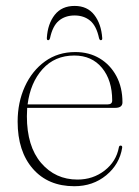

<svg xmlns="http://www.w3.org/2000/svg" viewBox="-20 -634 482 664"><path d="M403.5 -280Q403.5 -261 378.5 -261H74Q73 -247 73 -232Q73 -128 122.2 -70.5Q171.5 -13 248 -13Q301.5 -13 341.8 -44.2Q382 -75.5 391 -124Q392 -130.5 397 -130.5Q403.5 -130.5 402.5 -123Q393.5 -66 347.5 -28Q301.5 10 237 10Q146.5 10 93.8 -50.2Q41 -110.5 41 -213.5Q41 -280 66 -334.8Q91 -389.5 135.8 -421.8Q180.5 -454 240.5 -454Q288 -454 324.8 -432Q361.5 -410 382.5 -370.8Q403.5 -331.5 403.5 -280ZM237 -442Q169.5 -442 127.2 -395Q85 -348 75.5 -273H352.5Q368 -273 368 -286.5Q368 -356.5 332.8 -399.2Q297.5 -442 237 -442ZM238 -580.5Q205.5 -580.5 183.8 -562.5Q162 -544.5 153 -502Q151 -495 146.5 -495Q141.5 -495 142 -503Q145 -551.5 169.2 -582.5Q193.5 -613.5 238 -613.5Q282 -613.5 306 -582.5Q330 -551.5 333.5 -503Q334.5 -495 328.5 -495Q324.5 -495 322.5 -502Q313.5 -544.5 291.8 -562.5Q270 -580.5 238 -580.5Z"/></svg>

Font: Fraunces 72pt S000 Thin
Style: Regular
Weight: 100
Version: Version 1.000; ttfautohint (v1.8.3)